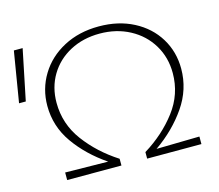

<svg xmlns="http://www.w3.org/2000/svg" viewBox="-102 -787 1037 909"><g transform="rotate(-15 416.5 -332.0)"><path d="M567 -33 778 -37V0H512V-32Q608 -91 671 -174Q734 -257 734 -360Q734 -437 697 -498.5Q660 -560 594.5 -595Q529 -630 447 -630Q366 -630 302 -596Q238 -562 202 -502Q166 -442 166 -366Q166 -262 228.5 -178Q291 -94 386 -33V0H120V-37L330 -34Q236 -98 178 -180.5Q120 -263 120 -363Q120 -446 162 -515Q204 -584 279.5 -624Q355 -664 452 -664Q548 -664 622 -625.5Q696 -587 737 -520Q778 -453 778 -370Q778 -269 719 -183.5Q660 -98 567 -33ZM35 -658H78L27 -410H-6Z"/></g></svg>

Font: Ysabeau Infant Light
Style: Regular
Weight: 300
Designer: Christian Thalmann (Catharsis Fonts)
Version: Version 0.003